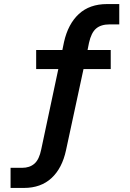

<svg xmlns="http://www.w3.org/2000/svg" viewBox="-20 -735 640 945"><path d="M32 190V91H89Q126 91 149.5 70.5Q173 50 183 0L267 -395H158V-489H287L295 -528Q315 -617 368 -666Q421 -715 507 -715H567V-615H520Q477 -615 453 -594.5Q429 -574 418 -524L411 -489H525V-395H391L305 4Q286 93 233.5 141.5Q181 190 98 190Z"/></svg>

Font: Nunito Sans
Style: Bold
Weight: 700
Designer: Vernon Adams
Foundry: Vernon Adams
Version: Version 3.101; ttfautohint (v1.8.4.7-5d5b);gftools[0.9.27]